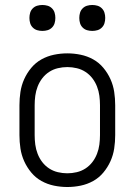

<svg xmlns="http://www.w3.org/2000/svg" viewBox="-20 -742 540 770"><path d="M250 8Q223 8 196.5 2.5Q170 -3 146.5 -16Q123 -29 105.5 -50Q88 -71 77 -95.5Q66 -120 62 -146.5Q58 -173 58 -200V-320Q58 -347 62 -373.5Q66 -400 77 -424.5Q88 -449 105.5 -470Q123 -491 146.5 -504Q170 -517 196.5 -522.5Q223 -528 250 -528Q277 -528 303.5 -522.5Q330 -517 353.5 -504Q377 -491 394.5 -470Q412 -449 423 -424.5Q434 -400 438 -373.5Q442 -347 442 -320V-200Q442 -173 438 -146.5Q434 -120 423 -95.5Q412 -71 394.5 -50Q377 -29 353.5 -16Q330 -3 303.5 2.5Q277 8 250 8ZM250 -47Q269 -47 288 -51.5Q307 -56 323 -66.5Q339 -77 350.5 -92Q362 -107 369 -125Q376 -143 378.5 -162Q381 -181 381 -200V-320Q381 -339 378.5 -358Q376 -377 369 -395Q362 -413 350.5 -428Q339 -443 323 -453.5Q307 -464 288 -468.5Q269 -473 250 -473Q231 -473 212 -468.5Q193 -464 177 -453.5Q161 -443 149.5 -428Q138 -413 131 -395Q124 -377 121.5 -358Q119 -339 119 -320V-200Q119 -181 121.5 -162Q124 -143 131 -125Q138 -107 149.5 -92Q161 -77 177 -66.5Q193 -56 212 -51.5Q231 -47 250 -47ZM350 -618Q339 -618 329 -621Q319 -624 311.5 -631.5Q304 -639 301 -649Q298 -659 298 -670Q298 -681 301 -691Q304 -701 311.5 -708.5Q319 -716 329 -719Q339 -722 350 -722Q361 -722 371 -719Q381 -716 388.5 -708.5Q396 -701 399 -691Q402 -681 402 -670Q402 -659 399 -649Q396 -639 388.5 -631.5Q381 -624 371 -621Q361 -618 350 -618ZM150 -618Q139 -618 129 -621Q119 -624 111.5 -631.5Q104 -639 101 -649Q98 -659 98 -670Q98 -681 101 -691Q104 -701 111.5 -708.5Q119 -716 129 -719Q139 -722 150 -722Q161 -722 171 -719Q181 -716 188.5 -708.5Q196 -701 199 -691Q202 -681 202 -670Q202 -659 199 -649Q196 -639 188.5 -631.5Q181 -624 171 -621Q161 -618 150 -618Z"/></svg>

Font: Iosevka Fixed Light
Style: Regular
Weight: 300
Monospace: yes
Designer: Belleve Invis
Foundry: Belleve Invis
Version: Version 32.3.0